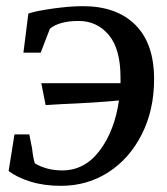

<svg xmlns="http://www.w3.org/2000/svg" viewBox="-20 -592 542 623"><path d="M249 -572Q358 -572 419 -511.5Q480 -451 480 -335Q480 -235 440 -156Q400 -77 331.5 -33Q263 11 178 11Q123 11 79.5 -2.5Q36 -16 8 -37L27 -156H75L84 -111Q87 -82 93 -62Q132 -39 182 -39Q255 -39 303.5 -103.5Q352 -168 366 -266Q295 -259 178 -254L128 -251L114 -322H371V-341Q371 -433 333 -478.5Q295 -524 235 -524Q173 -524 142 -499L112 -421H56L72 -548Q94 -556 150 -564Q206 -572 249 -572Z"/></svg>

Font: Koeln Type Serif
Style: Italic
Weight: 400
Italic angle: -8°
Designer: Eben Sorkin
Foundry: Eben Sorkin
Version: Version 2.002